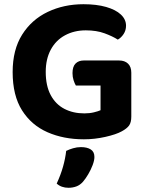

<svg xmlns="http://www.w3.org/2000/svg" viewBox="-20 -644 698 911"><path d="M603 -299V-91Q603 -63 592.5 -48.5Q582 -34 558 -21Q531 -6 480 5.5Q429 17 378 17Q282 17 205.5 -16.5Q129 -50 84.5 -120.5Q40 -191 40 -302Q40 -408 85 -479.5Q130 -551 206.5 -587.5Q283 -624 376 -624Q438 -624 483.5 -611Q529 -598 553.5 -575Q578 -552 578 -522Q578 -500 566.5 -482.5Q555 -465 539 -456Q514 -472 476 -486Q438 -500 387 -500Q332 -500 288.5 -476.5Q245 -453 221 -408.5Q197 -364 197 -303Q197 -237 220.5 -193Q244 -149 285.5 -127.5Q327 -106 380 -106Q405 -106 425.5 -111Q446 -116 457 -121V-238H340Q334 -248 329 -263.5Q324 -279 324 -297Q324 -328 338.5 -342.5Q353 -357 377 -357H545Q572 -357 587.5 -342Q603 -327 603 -299ZM374 218Q360 234 342.5 240.5Q325 247 305 247Q271 247 249 227Q268 186 279 147Q290 108 294 72Q308 65 326.5 59.5Q345 54 364 54Q393 54 410.5 65Q428 76 428 101Q428 117 419.5 139.5Q411 162 398.5 183Q386 204 374 218Z"/></svg>

Font: Baloo Bhaijaan 2
Style: Bold
Weight: 700
Designer: Sanskriti Dholi, Noopur Datye and Ek Type
Foundry: Ek Type
Version: Version 1.701